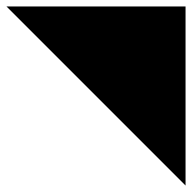

<svg xmlns="http://www.w3.org/2000/svg" viewBox="-20 -575 595 595"><path d="M555 0V-555H0Z"/></svg>

Font: Relief SingleLine Ornament
Style: Regular
Weight: 400
Designer: François Chastanet, Noëlie Dayma, Élisa Garzelli
Foundry: institut supérieur des arts et du design Toulouse / isdaT
Version: Version 1.000